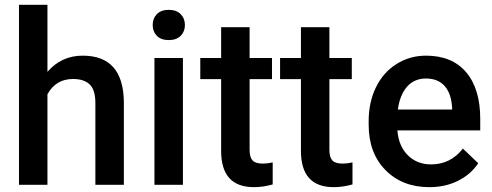

<svg xmlns="http://www.w3.org/2000/svg" viewBox="-20 -770 2052 800"><path d="M177.7 -470.7Q235.8 -538.1 324.7 -538.1Q493.7 -538.1 496.1 -345.2V0H377.4V-340.8Q377.4 -395.5 353.8 -418.2Q330.1 -440.9 284.2 -440.9Q212.9 -440.9 177.7 -377.4V0H59.1V-750H177.7Z M742.2 0H623.5V-528.3H742.2ZM616.2 -665.5Q616.2 -692.9 633.5 -710.9Q650.9 -729 683.1 -729Q715.3 -729 732.9 -710.9Q750.5 -692.9 750.5 -665.5Q750.5 -638.7 732.9 -620.8Q715.3 -603 683.1 -603Q650.9 -603 633.5 -620.8Q616.2 -638.7 616.2 -665.5Z M1020 -656.7V-528.3H1113.3V-440.4H1020V-145.5Q1020 -115.2 1032 -101.8Q1043.9 -88.4 1074.7 -88.4Q1095.2 -88.4 1116.2 -93.3V-1.5Q1075.7 9.8 1038.1 9.8Q901.4 9.8 901.4 -141.1V-440.4H814.5V-528.3H901.4V-656.7Z M1352.5 -656.7V-528.3H1445.8V-440.4H1352.5V-145.5Q1352.5 -115.2 1364.5 -101.8Q1376.5 -88.4 1407.2 -88.4Q1427.7 -88.4 1448.7 -93.3V-1.5Q1408.2 9.8 1370.6 9.8Q1233.9 9.8 1233.9 -141.1V-440.4H1147V-528.3H1233.9V-656.7Z M1769 9.8Q1656.2 9.8 1586.2 -61.3Q1516.1 -132.3 1516.1 -250.5V-265.1Q1516.1 -344.2 1546.6 -406.5Q1577.1 -468.8 1632.3 -503.4Q1687.5 -538.1 1755.4 -538.1Q1863.3 -538.1 1922.1 -469.2Q1981 -400.4 1981 -274.4V-226.6H1635.7Q1641.1 -161.1 1679.4 -123Q1717.8 -85 1775.9 -85Q1857.4 -85 1908.7 -150.9L1972.7 -89.8Q1940.9 -42.5 1887.9 -16.4Q1835 9.8 1769 9.8ZM1754.9 -442.9Q1706.1 -442.9 1676 -408.7Q1646 -374.5 1637.7 -313.5H1863.8V-322.3Q1859.9 -381.8 1832 -412.4Q1804.2 -442.9 1754.9 -442.9Z"/></svg>

Font: Shabnam Medium FD
Style: Medium-FD
Weight: 500
Foundry: DejaVu fonts team - Redesigned by Saber Rastikerdar - Based on Vazir font
Version: Version 5.0.0